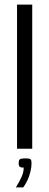

<svg xmlns="http://www.w3.org/2000/svg" viewBox="-20 -646 214 834"><path d="M54 -626H120V0H54ZM49 168Q64 144 73.5 123Q83 102 83 82Q68 82 64.5 77Q61 72 61 64Q61 52 65 47Q69 42 91 42Q110 42 113.5 46.5Q117 51 117 63Q117 80 112 100.5Q107 121 98.5 138.5Q90 156 81 168Z"/></svg>

Font: Smooch Sans Thin Medium
Style: Regular
Weight: 500
Version: Version 1.010